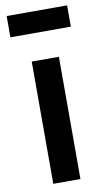

<svg xmlns="http://www.w3.org/2000/svg" viewBox="-89 -828 470 870"><g transform="rotate(-10 146.0 -392.5)"><path d="M7.3 -785.4V-687.5H285.4V-785.4ZM83.3 -562.5H208.3V0H83.3Z"/></g></svg>

Font: Manrope3 Bold
Style: Regular
Weight: 700
Designer: Mikhail Sharanda
Foundry: Mikhail Sharanda
Version: Version 3.000;PS 003.000;hotconv 1.0.88;makeotf.lib2.5.64775